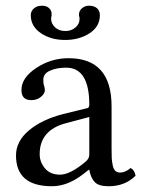

<svg xmlns="http://www.w3.org/2000/svg" viewBox="-20 -643 497 673"><path d="M330.1 -589.8Q330.1 -549.8 293.9 -526.4Q257.8 -502.9 208 -502.9Q158.2 -502.9 123 -526.9Q87.9 -550.8 87.9 -589.8Q87.9 -604 98.9 -613.5Q109.9 -623 127 -623Q143.1 -623 152.1 -614.5Q161.1 -606 161.1 -592.8Q161.1 -587.9 160.2 -585Q159.2 -582 159.2 -577.1Q159.2 -560.1 173.1 -547.1Q187 -534.2 209 -534.2Q230 -534.2 244.4 -546.6Q258.8 -559.1 258.8 -576.2Q258.8 -582 257.8 -585Q256.8 -586.9 256.8 -591.8Q256.8 -605 267.3 -614Q277.8 -623 292 -623Q310.1 -623 320.1 -614Q330.1 -605 330.1 -589.8ZM293 -232.9 213.9 -211.9Q118.7 -188 119.1 -102.1Q119.1 -75.2 137.5 -53Q155.8 -30.8 190.9 -30.8Q225.1 -30.8 278.8 -75.2Q293 -86.4 293 -101.1ZM293 -47.9H291L271 -32.2Q216.8 9.8 162.1 9.8Q36.1 9.8 36.1 -98.1Q36.1 -147.9 81.5 -186Q127 -224.1 201.2 -243.2L287.1 -264.2Q293 -266.1 293 -275.9Q293 -405.8 211.9 -405.8Q178.7 -405.8 155.3 -395.3Q131.8 -384.8 131.8 -363.8Q131.8 -349.6 133.8 -344.2Q136.7 -338.4 137.2 -326.2Q137.2 -314.9 123.5 -303.5Q109.9 -292 89.8 -292Q54.7 -292 55.2 -328.1Q55.2 -370.1 106.7 -404.5Q158.2 -439 220.2 -439Q371.1 -439 371.1 -270V-123Q371.1 -102.1 371.6 -90.1Q372.1 -78.1 375 -64Q377.9 -49.8 384.5 -43.9Q391.1 -38.1 400.9 -38.1Q418.9 -38.1 438 -54.2Q452.1 -46.4 455.1 -26.9Q417 10.3 359.9 9.8Q325.7 9.8 311.8 -5.1Q297.9 -20 293 -47.9Z"/></svg>

Font: Linux Libertine O
Style: Regular
Weight: 400
Designer: Philipp H. Poll
Foundry: Philipp H. Poll
Version: Version 5.3.0